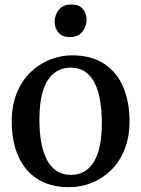

<svg xmlns="http://www.w3.org/2000/svg" viewBox="-20 -804 615 836"><path d="M31 -274Q31 -344.5 52.8 -398.2Q74.5 -452 112 -488.5Q149.5 -525 196.5 -544Q243.5 -563 293.5 -563Q379.5 -563 435 -525.5Q490.5 -488 517.2 -423.5Q544 -359 544 -277.5Q544 -207 522.2 -153Q500.5 -99 463 -62.5Q425.5 -26 378.5 -7.5Q331.5 11 281.5 11Q217 11 169.8 -10.5Q122.5 -32 91.8 -70.5Q61 -109 46 -161Q31 -213 31 -274ZM288.5 -42.5Q331.5 -42.5 361.8 -67.5Q392 -92.5 407.8 -142.8Q423.5 -193 423.5 -269Q423.5 -320 416.2 -364Q409 -408 393.2 -440.5Q377.5 -473 351.5 -491.2Q325.5 -509.5 288.5 -509.5Q245 -509.5 214.2 -484.5Q183.5 -459.5 167.5 -409.5Q151.5 -359.5 151.5 -283Q151.5 -231 159 -187.2Q166.5 -143.5 182.8 -111Q199 -78.5 225.2 -60.5Q251.5 -42.5 288.5 -42.5ZM283 -642.5Q251.5 -642.5 234.8 -662Q218 -681.5 218 -708.5Q218 -739 236.5 -761.8Q255 -784.5 291 -784.5H292Q323.5 -784.5 340.2 -765.5Q357 -746.5 357 -719Q357 -689 338.5 -665.8Q320 -642.5 284 -642.5Z"/></svg>

Font: Merriweather 36pt Medium
Style: Regular
Weight: 500
Version: Version 2.100